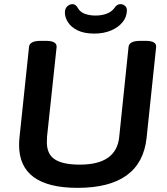

<svg xmlns="http://www.w3.org/2000/svg" viewBox="-20 -899 806 926"><path d="M354 7Q72 7 72 -200Q72 -209 72.5 -218Q73 -227 74 -236L120 -673Q123 -702 176 -702H202Q255 -702 253 -672L207 -241Q206 -229 206 -213Q206 -155 245 -130Q284 -105 365 -105Q542 -105 555 -239L600 -673Q603 -702 657 -702H682Q736 -702 733 -672L687 -234Q661 7 354 7ZM435 -737Q386 -737 354.5 -752.5Q323 -768 308 -791.5Q293 -815 293 -838Q293 -858 304.5 -868.5Q316 -879 330 -879Q345 -879 355 -861Q366 -841 389 -832.5Q412 -824 441 -824Q470 -824 494.5 -833Q519 -842 533 -862Q544 -879 561 -879Q573 -879 582.5 -871Q592 -863 592 -850Q592 -818 571.5 -792.5Q551 -767 515.5 -752Q480 -737 435 -737Z"/></svg>

Font: Asap Semi Expanded Semi Expanded SemiBold
Style: Italic
Weight: 600
Width: 6
Italic angle: -6°
Designer: Pablo Cosgaya
Foundry: Omnibus-Type
Version: Version 3.001; ttfautohint (v1.8.4.7-5d5b)